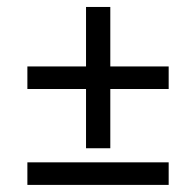

<svg xmlns="http://www.w3.org/2000/svg" viewBox="-20 -436 561 549"><path d="M58.3 28.2H462.3V92.7H58.3ZM226 -181.5H58.3V-246H226V-416.1H295.4V-246H462.3V-181.5H295.4V-12.1H226Z"/></svg>

Font: Playfair Micro SmCond SmLight
Style: Regular
Weight: 360
Width: 4
Designer: Claus Eggers Sørensen
Foundry: Claus Eggers Sørensen
Version: Version 2.100;Glyphs 3.2 (3219)